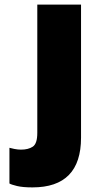

<svg xmlns="http://www.w3.org/2000/svg" viewBox="-20 -800 417 834"><path d="M121 14Q79 14 54 8Q29 2 21 -3V-158Q27 -156 42.5 -153Q58 -150 71 -150Q103 -150 122.5 -163Q142 -176 142 -223V-780H332V-202Q332 14 121 14Z"/></svg>

Font: Tanohe Sans Black
Style: Regular
Weight: 900
Designer: Village Type and Design LLC & Cristiano Sobral
Foundry: Cooper Hewitt Smithsonian Design Museum
Version: Version 1.00;March 11, 2020;FontCreator 12.0.0.2522 64-bit; 